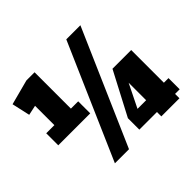

<svg xmlns="http://www.w3.org/2000/svg" viewBox="-164 -911 1117 1117"><g transform="rotate(-45 394.5 -353.0)"><path d="M36 -305V-404H103V-563L42 -550L17 -662L172 -703H239V-404H299V-305ZM311 2H195L505 -708H621ZM434 -36V-130L574 -397H728V-128H766V-36H728V0H579V-36ZM512 -129H583V-273Z"/></g></svg>

Font: Georama SemiCondensed Black
Style: Regular
Weight: 900
Width: 4
Designer: Jean-Baptiste Levee
Foundry: Production Type
Version: Version 1.001